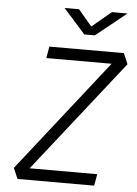

<svg xmlns="http://www.w3.org/2000/svg" viewBox="-60 -943 705 989"><g transform="rotate(5 293.0 -449.0)"><path d="M68.4 0 44.9 -55.2 499.5 -633.3H162.1L172.4 -693.4H557.6L581.5 -638.2L126 -60.1H475.6L464.8 0ZM346.2 -771.5 233.4 -898.4H308.1L378.4 -815.4L478 -898.4H558.6L400.9 -771.5Z"/></g></svg>

Font: Cascadia Code PL Light
Style: Italic
Weight: 300
Italic angle: -10°
Monospace: yes
Designer: Aaron Bell
Foundry: Saja Typeworks
Version: Version 2404.023; ttfautohint (v1.8.4)